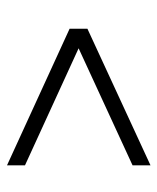

<svg xmlns="http://www.w3.org/2000/svg" viewBox="33 -600 477 584"><g transform="rotate(90 272.0 -308.5)"><path d="M483.4 -90.8 67.9 -281.2V-335.4L483.4 -527.3V-472.7L127.4 -308.6L483.4 -145.5Z"/></g></svg>

Font: Elstob SemiBold
Style: Italic
Weight: 600
Italic angle: -20°
Designer: Peter S. Baker
Version: Version 1.015